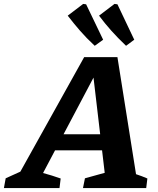

<svg xmlns="http://www.w3.org/2000/svg" viewBox="-65 -961 807 981"><path d="M630 -71Q645 -66 660 -60.5Q675 -55 688 -49L682 0H359L369 -50L470 -78L406 -622L440 -616L155 -77Q177 -71 200 -64Q223 -57 245 -49L239 0H-45L-36 -50L39 -84L365 -669H535ZM152 -193 190 -275H536L545 -193ZM419 -727Q376 -767 343.5 -804.5Q311 -842 281 -881L360 -941L375 -939L462 -758ZM579 -727Q536 -768 503 -805Q470 -842 441 -881L520 -941L535 -939L621 -758Z"/></svg>

Font: Piazzolla Thin ExtraBold
Style: Italic
Weight: 800
Italic angle: -11.3°
Version: Version 2.005